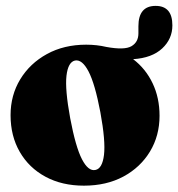

<svg xmlns="http://www.w3.org/2000/svg" viewBox="-20 -606 591 636"><path d="M265.5 -458Q300.5 -458 332.5 -450.5Q392.5 -439.5 415.5 -453Q438.5 -466.5 438.5 -495.5V-519Q438.5 -586.5 495.5 -586.5Q551 -586.5 551 -522Q551 -477 517.2 -445.5Q483.5 -414 421 -410Q462.5 -378.5 485.5 -330.2Q508.5 -282 508.5 -222.5Q508.5 -156.5 476.8 -104Q445 -51.5 388.8 -21.2Q332.5 9 258 9Q185.5 9 130.8 -20.5Q76 -50 45.5 -102.8Q15 -155.5 15 -224.5Q15 -290.5 47 -343.2Q79 -396 135.5 -427Q192 -458 265.5 -458ZM296 -43Q319 -47.5 324.5 -93Q330 -138.5 312.5 -234Q294.5 -329 273.2 -369.5Q252 -410 228.5 -405.5Q205.5 -400.5 200.2 -355.2Q195 -310 212.5 -214.5Q230.5 -119 251.5 -78.5Q272.5 -38 296 -43Z"/></svg>

Font: Fraunces 144pt Soft Black
Style: Regular
Weight: 900
Version: Version 1.000;[b76b70a41]